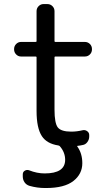

<svg xmlns="http://www.w3.org/2000/svg" viewBox="-20 -735 543 951"><path d="M126 185.5Q110.4 180.7 101.6 168Q92.8 155.3 92.8 138.7V128.9Q92.8 116.2 103 110.4Q113.3 104.5 124 108.4Q163.1 124 201.2 124Q302.7 124 302.7 56.6Q302.7 19.5 276.4 -10.7Q273.4 -13.7 268.6 -14.6Q211.9 -23.4 187.5 -60.5Q161.1 -100.6 161.1 -185.5V-451.2Q161.1 -455.1 156.2 -455.1H84Q70.3 -455.1 60.1 -465.3Q49.8 -475.6 49.8 -490.2V-492.2Q49.8 -506.8 60.1 -517.1Q70.3 -527.3 84 -527.3H156.2Q161.1 -527.3 161.1 -531.2V-679.7Q161.1 -694.3 171.4 -704.6Q181.6 -714.8 195.3 -714.8H214.8Q229.5 -714.8 239.7 -704.6Q250 -694.3 250 -679.7V-531.2Q250 -527.3 253.9 -527.3H400.4Q415 -527.3 425.3 -517.1Q435.5 -506.8 435.5 -492.2V-490.2Q435.5 -475.6 425.3 -465.3Q415 -455.1 400.4 -455.1H253.9Q250 -455.1 250 -451.2V-192.4Q250 -124 266.6 -103.5Q283.2 -83 333 -83Q360.4 -83 388.7 -89.8Q401.4 -92.8 411.6 -85.4Q421.9 -78.1 421.9 -66.4V-58.6Q421.9 -43.9 412.6 -31.2Q403.3 -18.6 388.7 -16.6Q376 -13.7 365.2 -12.7Q360.4 -12.7 363.3 -8.8Q387.7 25.4 387.7 73.2Q387.7 127 343.3 161.6Q298.8 196.3 208 196.3Q206.1 196.3 203.1 196.3Q164.1 196.3 126 185.5Z"/></svg>

Font: Gen Jyuu GothicL Regular
Style: Regular
Weight: 400
Designer: [Source Han Sans]
Ryoko NISHIZUKA  (kana & ideographs); Paul D. Hunt (Latin, Greek & Cyrillic); Wenlong ZHANG  (bopomofo
Version: Version 1.002.20150607